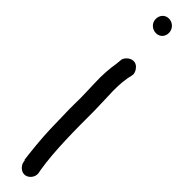

<svg xmlns="http://www.w3.org/2000/svg" viewBox="-275 -673 677 677"><g transform="rotate(45 64.0 -334.0)"><path d="M56 -640C75 -640 88 -654 88 -673C88 -693 72 -709 52 -709C32 -709 20 -693 20 -675C20 -655 37 -640 56 -640ZM30 -294C30 -270 29 -244 30 -217L32 -134C33 -95 40 -27 44 2V3L46 4C47 8 47 10 48 15C50 22 57 31 62 34C86 53 117 27 112 0L110 -10C96 -92 96 -199 96 -294C96 -319 94 -341 94 -362V-363C92 -397 93 -431 98 -458L102 -476C104 -486 99 -496 94 -502C74 -529 41 -509 36 -488V-487L34 -467C29 -436 26 -401 28 -361C28 -340 30 -318 30 -294Z"/></g></svg>

Font: Stray Cat
Style: ExBdExt
Weight: 800
Version: Version 1.0